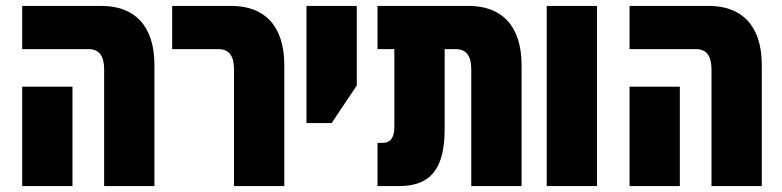

<svg xmlns="http://www.w3.org/2000/svg" viewBox="-20 -629 2645 649"><path d="M332 0H502V-409C502 -544 433 -609 323 -609H55V-463H279C315 -463 332 -440 332 -395ZM55 0H225V-336H55Z M771 0H941V-409C941 -544 872 -609 762 -609H562V-463H718C754 -463 771 -440 771 -395Z M1016 -213H1101L1186 -340V-609H1016Z M1256 0H1329C1438 0 1483 -62 1483 -192V-463H1520C1556 -463 1573 -440 1573 -395V0H1743V-409C1743 -544 1674 -609 1564 -609H1256V-463H1313V-200C1313 -164 1300 -146 1273 -146H1256Z M1828 0H1998V-609H1828Z M2385 0H2555V-409C2555 -544 2486 -609 2376 -609H2108V-463H2332C2368 -463 2385 -440 2385 -395ZM2108 0H2278V-336H2108Z"/></svg>

Font: Noto Sans Hebrew ExtraCondensed Black
Style: Regular
Weight: 900
Width: 2
Designer: Monotype Design Team
Foundry: Monotype Imaging Inc.
Version: Version 2.004